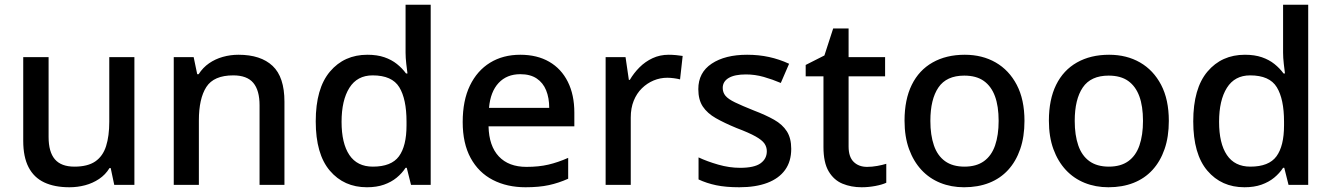

<svg xmlns="http://www.w3.org/2000/svg" viewBox="-20 -780 5622 810"><path d="M547 -539V0H462L447 -71H442Q425 -43 398 -25Q371 -7 339 1.5Q307 10 273 10Q210 10 166.5 -10.5Q123 -31 100.5 -74.5Q78 -118 78 -186V-539H185V-202Q185 -139 211.5 -108Q238 -77 294 -77Q350 -77 382 -99Q414 -121 427.5 -163.5Q441 -206 441 -266V-539Z M986 -549Q1080 -549 1130 -502Q1180 -455 1180 -351V0H1075V-336Q1075 -399 1048.5 -430.5Q1022 -462 964 -462Q882 -462 850.5 -413Q819 -364 819 -272V0H713V-539H797L812 -467H818Q836 -495 862 -513Q888 -531 920 -540Q952 -549 986 -549Z M1528 10Q1431 10 1371.5 -60Q1312 -130 1312 -268Q1312 -407 1372 -478Q1432 -549 1530 -549Q1571 -549 1601.5 -538.5Q1632 -528 1654.5 -510Q1677 -492 1693 -470H1699Q1697 -484 1694 -510.5Q1691 -537 1691 -558V-760H1797V0H1714L1696 -72H1691Q1676 -49 1653.5 -30.5Q1631 -12 1600 -1Q1569 10 1528 10ZM1553 -77Q1631 -77 1663 -120.5Q1695 -164 1695 -251V-267Q1695 -362 1664.5 -412Q1634 -462 1552 -462Q1487 -462 1454 -409.5Q1421 -357 1421 -266Q1421 -175 1454 -126Q1487 -77 1553 -77Z M2175 -549Q2246 -549 2297 -519.5Q2348 -490 2375.5 -435Q2403 -380 2403 -305V-247H2041Q2043 -164 2084.5 -120Q2126 -76 2201 -76Q2253 -76 2293.5 -85.5Q2334 -95 2377 -114V-26Q2337 -8 2295.5 1Q2254 10 2197 10Q2119 10 2059 -21Q1999 -52 1965.5 -113.5Q1932 -175 1932 -265Q1932 -356 1962.5 -419Q1993 -482 2047.5 -515.5Q2102 -549 2175 -549ZM2175 -467Q2118 -467 2083.5 -430Q2049 -393 2043 -325H2297Q2297 -367 2284 -399Q2271 -431 2244 -449Q2217 -467 2175 -467Z M2801 -549Q2815 -549 2832 -547.5Q2849 -546 2860 -544L2849 -445Q2838 -448 2823 -450Q2808 -452 2795 -452Q2765 -452 2737.5 -440.5Q2710 -429 2688 -407.5Q2666 -386 2653.5 -355Q2641 -324 2641 -284V0H2535V-539H2619L2633 -443H2637Q2654 -472 2678 -496Q2702 -520 2733 -534.5Q2764 -549 2801 -549Z M3318 -152Q3318 -99 3292 -63Q3266 -27 3217 -8.5Q3168 10 3099 10Q3042 10 3001.5 1.5Q2961 -7 2927 -23V-116Q2963 -99 3010 -85.5Q3057 -72 3102 -72Q3162 -72 3188.5 -91Q3215 -110 3215 -142Q3215 -160 3205 -174.5Q3195 -189 3167.5 -204.5Q3140 -220 3087 -240Q3036 -261 3000 -281.5Q2964 -302 2945 -330.5Q2926 -359 2926 -404Q2926 -474 2982.5 -511.5Q3039 -549 3132 -549Q3181 -549 3224.5 -539.5Q3268 -530 3309 -511L3274 -430Q3239 -445 3202 -455.5Q3165 -466 3127 -466Q3079 -466 3054 -451Q3029 -436 3029 -409Q3029 -390 3040.5 -376Q3052 -362 3081 -348Q3110 -334 3160 -314Q3210 -295 3245.5 -275Q3281 -255 3299.5 -226Q3318 -197 3318 -152Z M3638 -76Q3659 -76 3681 -80Q3703 -84 3719 -89V-9Q3702 -1 3673 4.5Q3644 10 3615 10Q3571 10 3534.5 -5Q3498 -20 3476 -57Q3454 -94 3454 -160V-458H3379V-506L3458 -546L3495 -660H3560V-539H3714V-458H3560V-162Q3560 -118 3581.5 -97Q3603 -76 3638 -76Z M4302 -270Q4302 -203 4284 -151Q4266 -99 4233 -63Q4200 -27 4153 -8.5Q4106 10 4047 10Q3993 10 3947 -8.5Q3901 -27 3867.5 -63Q3834 -99 3815 -151Q3796 -203 3796 -271Q3796 -360 3826.5 -422Q3857 -484 3914.5 -516.5Q3972 -549 4050 -549Q4124 -549 4180.5 -516.5Q4237 -484 4269.5 -422Q4302 -360 4302 -270ZM3905 -270Q3905 -210 3920 -166.5Q3935 -123 3967 -100Q3999 -77 4049 -77Q4099 -77 4131 -100Q4163 -123 4178 -166.5Q4193 -210 4193 -270Q4193 -332 4177.5 -374Q4162 -416 4130.5 -438.5Q4099 -461 4048 -461Q3973 -461 3939 -411Q3905 -361 3905 -270Z M4911 -270Q4911 -203 4893 -151Q4875 -99 4842 -63Q4809 -27 4762 -8.5Q4715 10 4656 10Q4602 10 4556 -8.5Q4510 -27 4476.5 -63Q4443 -99 4424 -151Q4405 -203 4405 -271Q4405 -360 4435.5 -422Q4466 -484 4523.5 -516.5Q4581 -549 4659 -549Q4733 -549 4789.5 -516.5Q4846 -484 4878.5 -422Q4911 -360 4911 -270ZM4514 -270Q4514 -210 4529 -166.5Q4544 -123 4576 -100Q4608 -77 4658 -77Q4708 -77 4740 -100Q4772 -123 4787 -166.5Q4802 -210 4802 -270Q4802 -332 4786.5 -374Q4771 -416 4739.5 -438.5Q4708 -461 4657 -461Q4582 -461 4548 -411Q4514 -361 4514 -270Z M5230 10Q5133 10 5073.5 -60Q5014 -130 5014 -268Q5014 -407 5074 -478Q5134 -549 5232 -549Q5273 -549 5303.5 -538.5Q5334 -528 5356.5 -510Q5379 -492 5395 -470H5401Q5399 -484 5396 -510.5Q5393 -537 5393 -558V-760H5499V0H5416L5398 -72H5393Q5378 -49 5355.5 -30.5Q5333 -12 5302 -1Q5271 10 5230 10ZM5255 -77Q5333 -77 5365 -120.5Q5397 -164 5397 -251V-267Q5397 -362 5366.5 -412Q5336 -462 5254 -462Q5189 -462 5156 -409.5Q5123 -357 5123 -266Q5123 -175 5156 -126Q5189 -77 5255 -77Z"/></svg>

Font: Noto Sans Armenian Medium
Style: Regular
Weight: 500
Designer: Monotype Design Team
Foundry: Monotype Imaging Inc.
Version: Version 2.007